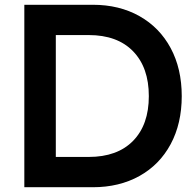

<svg xmlns="http://www.w3.org/2000/svg" viewBox="-20 -785 819 805"><path d="M82 -765H369Q480 -765 564.5 -717.5Q649 -670 695.5 -583.5Q742 -497 742 -382Q742 -267 695.5 -180.5Q649 -94 564.5 -47Q480 0 369 0H82ZM352 -127Q472 -127 538 -194.5Q604 -262 604 -382Q604 -502 538 -570Q472 -638 352 -638H214V-127Z"/></svg>

Font: Application Semibold
Style: Regular
Weight: 600
Designer: Wei Huang
Foundry: Wei Huang
Version: Version 0.012